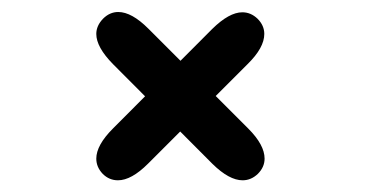

<svg xmlns="http://www.w3.org/2000/svg" viewBox="-20 -454 659 328"><path d="M155.5 -157Q144.5 -168.5 144.5 -183Q144.5 -206 173 -234.5L342.5 -404.5Q371.5 -433 394 -433Q408.5 -433 420 -422Q431.5 -410.5 431.5 -396Q431.5 -372.5 403 -344.5L233 -174.5Q204.5 -146 181.5 -146Q166.5 -146 155.5 -157ZM420.5 -157Q409 -146 394.5 -146Q371.5 -146 343 -174L173 -344.5Q144.5 -373.5 144.5 -396Q144.5 -410 156 -422Q167.5 -433.5 182 -433.5Q205 -433.5 233.5 -405L404 -234.5Q432 -206.5 432 -183Q432 -168.5 420.5 -157Z"/></svg>

Font: Sono ExtraLight Monospace Medium
Style: Regular
Weight: 500
Version: Version 2.112